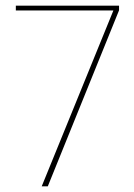

<svg xmlns="http://www.w3.org/2000/svg" viewBox="-20 -659 474 679"><path d="M127.5 0 381 -622H36V-639H401V-622.5L149 0Z"/></svg>

Font: Anek Tamil Medium Thin
Style: Regular
Weight: 250
Version: Version 1.003